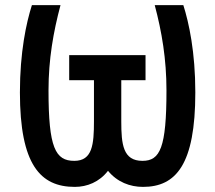

<svg xmlns="http://www.w3.org/2000/svg" viewBox="-20 -720 843 752"><path d="M540 12C669 12 745 -75 745 -358C745 -516 720 -631 698 -700H586C614 -595 632 -488 632 -366C632 -141 607 -90 538 -90C462 -90 455 -154 455 -245V-406H550V-504H251V-406H348V-245C348 -154 342 -90 271 -90C197 -90 170 -141 170 -366C170 -488 189 -595 217 -700H105C83 -631 58 -516 58 -358C58 -75 138 12 273 12C321 12 369 -7 403 -51C439 -7 489 12 540 12Z"/></svg>

Font: Finlandica Medium
Style: Regular
Weight: 500
Designer: Niklas Ekholm, Juho Hiilivirta, Jaakko Suomalainen
Foundry: Helsinki Type Studio
Version: Version 2.000;Glyphs 3.2 (3202)